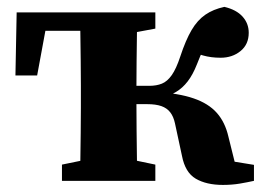

<svg xmlns="http://www.w3.org/2000/svg" viewBox="-20 -519 751 551"><path d="M619.6 11.7Q572.5 11.7 541.9 -6.1Q511.4 -23.9 502.2 -71.8L482.1 -165.2Q477.9 -184.7 468.5 -196.7Q459.2 -208.8 443.1 -214.5Q427 -220.1 402.4 -220.1H291.7V-272.7H408.3Q429.2 -272.7 444.6 -279Q460.1 -285.2 472.9 -303.4Q485.7 -321.5 497.3 -356.7Q513 -404.2 529.8 -432.7Q546.6 -461.2 569.3 -476.8Q591.9 -492.4 623.9 -499.3Q658.2 -491.2 676 -471.5Q693.8 -451.8 693.8 -425Q693.8 -391.6 670.3 -372.5Q646.8 -353.3 613.1 -353.3Q585.4 -353.3 562.4 -359.9Q539.3 -366.5 516.7 -379L593.3 -427.5Q577.4 -403 565.9 -381.2Q554.3 -359.3 545.1 -334.3Q533.4 -304.6 518.6 -285.4Q503.8 -266.2 484.9 -255Q466.1 -243.8 440.2 -235.4L424.3 -255.5Q492.8 -251.5 535.6 -236.7Q578.4 -222 602.2 -195.1Q626 -168.3 635.5 -126.8L665.8 -4.8L559.4 -70.2L708.8 -45.9V0Q690.9 4 668.3 7.9Q645.6 11.7 619.6 11.7ZM209.1 0Q210.1 -23 210.6 -60.4Q211.1 -97.7 211.6 -138.2Q212.1 -178.7 212.1 -210V-273.5Q212.1 -304.8 211.6 -345.3Q211.1 -385.8 210.6 -423.6Q210.1 -461.5 209.1 -483.5H374.5Q373.5 -461.5 373 -423.5Q372.5 -385.5 372 -343.3Q371.5 -301.2 371.5 -266.6V-226.7Q371.5 -187.5 372 -143.5Q372.5 -99.4 373 -61.2Q373.5 -23 374.5 0ZM24.3 -302.4 27.8 -483.5H280.3V-430.6H58.8L120 -483.5L86.6 -302.4ZM157.8 0V-46.6L255.3 -66.6H330L425.8 -46.6V0ZM280.3 -416.9V-483.5H425.8V-436.9L318.4 -416.9Z"/></svg>

Font: Source Serif 4 Variable
Style: Regular
Weight: 400
Designer: Frank Grießhammer
Foundry: Adobe
Version: Version 4.005;hotconv 1.1.0;makeotfexe 2.6.0